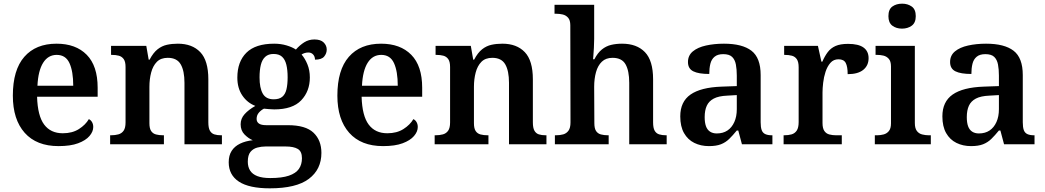

<svg xmlns="http://www.w3.org/2000/svg" viewBox="-20 -786 5692 1046"><path d="M299 10Q179 10 114.5 -62.5Q50 -135 50 -265Q50 -405 112.5 -476.5Q175 -548 288 -548Q393 -548 452.5 -487.5Q512 -427 512 -308V-259H182Q185 -155 220.5 -107.5Q256 -60 322 -60Q374 -60 410 -83Q446 -106 464 -137Q475 -132 481.5 -120.5Q488 -109 488 -94Q488 -69 467.5 -45Q447 -21 405.5 -5.5Q364 10 299 10ZM379 -319Q379 -397 358.5 -442Q338 -487 289 -487Q242 -487 215 -444Q188 -401 184 -319Z M580 0V-49H584Q607 -49 625 -54Q643 -59 653.5 -74Q664 -89 664 -119V-421Q664 -450 654 -464Q644 -478 627.5 -482.5Q611 -487 589 -487H585V-536H777L790 -461H795Q815 -499 838.5 -517.5Q862 -536 889.5 -542Q917 -548 949 -548Q1027 -548 1071 -502Q1115 -456 1115 -354V-120Q1115 -89 1123.5 -74Q1132 -59 1147.5 -54Q1163 -49 1185 -49H1189V0H985V-335Q985 -400 964.5 -435.5Q944 -471 894 -471Q856 -471 834.5 -449Q813 -427 803.5 -391Q794 -355 794 -313V-115Q794 -86 803.5 -72Q813 -58 830 -53.5Q847 -49 869 -49H873V0Z M1450 240Q1337 240 1281.5 203.5Q1226 167 1226 98Q1226 61 1242 36Q1258 11 1288 -3.5Q1318 -18 1357 -22Q1333 -32 1312 -53.5Q1291 -75 1291 -109Q1291 -140 1312.5 -164Q1334 -188 1371 -209Q1327 -226 1300 -266Q1273 -306 1273 -363Q1273 -450 1322.5 -499Q1372 -548 1474 -548Q1510 -548 1541.5 -538.5Q1573 -529 1592 -516Q1613 -540 1637.5 -555.5Q1662 -571 1693 -571Q1727 -571 1743.5 -554.5Q1760 -538 1760 -516Q1760 -495 1746 -478Q1732 -461 1696 -461Q1696 -478 1686 -489Q1676 -500 1660 -500Q1650 -500 1640 -497Q1630 -494 1623 -489Q1642 -467 1655 -435Q1668 -403 1668 -364Q1668 -289 1621 -239.5Q1574 -190 1474 -190Q1463 -190 1445.5 -191.5Q1428 -193 1418 -194Q1402 -186 1390 -172Q1378 -158 1378 -138Q1378 -122 1390.5 -113Q1403 -104 1431 -104H1549Q1645 -104 1688 -63Q1731 -22 1731 47Q1731 137 1662.5 188.5Q1594 240 1450 240ZM1452 184Q1516 184 1554 171Q1592 158 1608.5 134Q1625 110 1625 76Q1625 39 1602.5 25.5Q1580 12 1536 12H1427Q1404 12 1381.5 18Q1359 24 1344.5 41.5Q1330 59 1330 95Q1330 123 1342.5 143Q1355 163 1382 173.5Q1409 184 1452 184ZM1471 -245Q1501 -245 1517.5 -258.5Q1534 -272 1540.5 -299Q1547 -326 1547 -365Q1547 -405 1540 -433.5Q1533 -462 1516.5 -477Q1500 -492 1470 -492Q1442 -492 1425 -476.5Q1408 -461 1401 -432.5Q1394 -404 1394 -364Q1394 -307 1411.5 -276Q1429 -245 1471 -245Z M2067 10Q1947 10 1882.5 -62.5Q1818 -135 1818 -265Q1818 -405 1880.5 -476.5Q1943 -548 2056 -548Q2161 -548 2220.5 -487.5Q2280 -427 2280 -308V-259H1950Q1953 -155 1988.5 -107.5Q2024 -60 2090 -60Q2142 -60 2178 -83Q2214 -106 2232 -137Q2243 -132 2249.5 -120.5Q2256 -109 2256 -94Q2256 -69 2235.5 -45Q2215 -21 2173.5 -5.5Q2132 10 2067 10ZM2147 -319Q2147 -397 2126.5 -442Q2106 -487 2057 -487Q2010 -487 1983 -444Q1956 -401 1952 -319Z M2348 0V-49H2352Q2375 -49 2393 -54Q2411 -59 2421.5 -74Q2432 -89 2432 -119V-421Q2432 -450 2422 -464Q2412 -478 2395.5 -482.5Q2379 -487 2357 -487H2353V-536H2545L2558 -461H2563Q2583 -499 2606.5 -517.5Q2630 -536 2657.5 -542Q2685 -548 2717 -548Q2795 -548 2839 -502Q2883 -456 2883 -354V-120Q2883 -89 2891.5 -74Q2900 -59 2915.5 -54Q2931 -49 2953 -49H2957V0H2753V-335Q2753 -400 2732.5 -435.5Q2712 -471 2662 -471Q2624 -471 2602.5 -449Q2581 -427 2571.5 -391Q2562 -355 2562 -313V-115Q2562 -86 2571.5 -72Q2581 -58 2598 -53.5Q2615 -49 2637 -49H2641V0Z M3003 0V-49H3008Q3031 -49 3048.5 -54Q3066 -59 3077 -74Q3088 -89 3088 -119L3087 -648Q3087 -676 3075 -689.5Q3063 -703 3046 -707Q3029 -711 3012 -711H3001V-760H3217V-574Q3217 -551 3215.5 -525.5Q3214 -500 3212.5 -481.5Q3211 -463 3211 -463H3218Q3236 -498 3259 -516.5Q3282 -535 3309.5 -541.5Q3337 -548 3369 -548Q3449 -548 3493.5 -502Q3538 -456 3538 -354V-120Q3538 -89 3546.5 -74Q3555 -59 3571 -54Q3587 -49 3609 -49H3612V0H3408V-335Q3408 -400 3388 -435.5Q3368 -471 3317 -471Q3281 -471 3259 -450Q3237 -429 3227 -393Q3217 -357 3217 -313L3218 -115Q3218 -86 3227.5 -72Q3237 -58 3254 -53.5Q3271 -49 3293 -49H3296V0Z M3842 10Q3798 10 3762.5 -7.5Q3727 -25 3706.5 -61Q3686 -97 3686 -152Q3686 -232 3742 -271Q3798 -310 3911 -314L3994 -317V-374Q3994 -408 3989 -434.5Q3984 -461 3968.5 -476Q3953 -491 3920 -491Q3890 -491 3873 -477Q3856 -463 3850 -438.5Q3844 -414 3844 -383Q3786 -383 3757 -397.5Q3728 -412 3728 -448Q3728 -484 3754.5 -506Q3781 -528 3826 -538Q3871 -548 3924 -548Q4024 -548 4074 -509.5Q4124 -471 4124 -377V-120Q4124 -93 4129.5 -77.5Q4135 -62 4149 -55.5Q4163 -49 4185 -49H4188V0H4022L4002 -75H3994Q3972 -48 3952.5 -29Q3933 -10 3907.5 0Q3882 10 3842 10ZM3885 -59Q3919 -59 3943 -75Q3967 -91 3980.5 -121Q3994 -151 3994 -191V-268L3942 -265Q3895 -263 3868.5 -249Q3842 -235 3830.5 -210Q3819 -185 3819 -148Q3819 -118 3826 -98.5Q3833 -79 3848 -69Q3863 -59 3885 -59Z M4249 0V-49H4252Q4275 -49 4292.5 -54Q4310 -59 4320.5 -74.5Q4331 -90 4331 -121V-419Q4331 -449 4321 -463.5Q4311 -478 4294 -482.5Q4277 -487 4255 -487H4252V-536H4436L4455 -450H4460Q4473 -480 4489.5 -502Q4506 -524 4532 -535.5Q4558 -547 4600 -547Q4657 -547 4684.5 -527Q4712 -507 4712 -469Q4712 -429 4683 -405.5Q4654 -382 4598 -382Q4598 -423 4587.5 -443Q4577 -463 4548 -463Q4521 -463 4504 -443.5Q4487 -424 4477.5 -395Q4468 -366 4464.5 -335Q4461 -304 4461 -283V-116Q4461 -87 4471 -72.5Q4481 -58 4498 -53.5Q4515 -49 4535 -49H4566V0Z M4746 0V-49H4759Q4776 -49 4793.5 -53.5Q4811 -58 4822.5 -72Q4834 -86 4834 -114V-424Q4834 -452 4822 -465.5Q4810 -479 4793 -483Q4776 -487 4759 -487H4750V-536H4964V-116Q4964 -87 4975 -72.5Q4986 -58 5004 -53.5Q5022 -49 5039 -49H5051V0ZM4894 -630Q4863 -630 4841.5 -646Q4820 -662 4820 -698Q4820 -735 4841.5 -750.5Q4863 -766 4895 -766Q4925 -766 4947 -750.5Q4969 -735 4969 -698Q4969 -662 4947 -646Q4925 -630 4894 -630Z M5270 10Q5226 10 5190.5 -7.5Q5155 -25 5134.5 -61Q5114 -97 5114 -152Q5114 -232 5170 -271Q5226 -310 5339 -314L5422 -317V-374Q5422 -408 5417 -434.5Q5412 -461 5396.5 -476Q5381 -491 5348 -491Q5318 -491 5301 -477Q5284 -463 5278 -438.5Q5272 -414 5272 -383Q5214 -383 5185 -397.5Q5156 -412 5156 -448Q5156 -484 5182.5 -506Q5209 -528 5254 -538Q5299 -548 5352 -548Q5452 -548 5502 -509.5Q5552 -471 5552 -377V-120Q5552 -93 5557.5 -77.5Q5563 -62 5577 -55.5Q5591 -49 5613 -49H5616V0H5450L5430 -75H5422Q5400 -48 5380.5 -29Q5361 -10 5335.5 0Q5310 10 5270 10ZM5313 -59Q5347 -59 5371 -75Q5395 -91 5408.5 -121Q5422 -151 5422 -191V-268L5370 -265Q5323 -263 5296.5 -249Q5270 -235 5258.5 -210Q5247 -185 5247 -148Q5247 -118 5254 -98.5Q5261 -79 5276 -69Q5291 -59 5313 -59Z"/></svg>

Font: Noto Serif Gujarati SemiBold
Style: Regular
Weight: 600
Version: Version 2.102